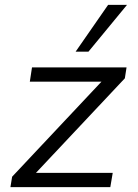

<svg xmlns="http://www.w3.org/2000/svg" viewBox="-20 -772 568 792"><path d="M23 0 30 -43 420 -458 423 -435H103L112 -494H502L495 -449L103 -32L101 -59H445L435 0ZM292 -559 426 -752H504L345 -559Z"/></svg>

Font: Nunito Sans 7pt Light
Style: Italic
Weight: 300
Italic angle: -9°
Designer: Vernon Adams
Foundry: Vernon Adams
Version: Version 3.101;gftools[0.9.27]